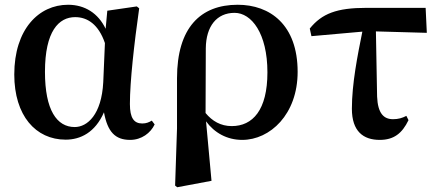

<svg xmlns="http://www.w3.org/2000/svg" viewBox="-20 -572 1838 807"><path d="M256 15C318 15 380 -15 417 -100C432 -18 464 16 527 16C575 16 613 -13 630 -49L618 -65C606 -58 595 -53 578 -53C543 -53 526 -76 526 -135C526 -229 544 -389 565 -537L555 -545L431 -527L424 -451C393 -516 337 -552 266 -552C143 -552 40 -449 40 -259C40 -86 130 15 256 15ZM421 -391 414 -227C407 -90 347 -38 294 -38C219 -38 169 -109 169 -270C169 -441 227 -500 296 -500C347 -500 394 -470 421 -391Z M716 208 725 215 869 188 846 -62C881 -14 934 16 998 16C1115 16 1231 -91 1231 -270C1231 -468 1115 -552 979 -552C823 -552 724 -456 724 -243V-32ZM844 -97 845 -369C846 -462 891 -518 966 -518C1037 -518 1104 -432 1104 -268C1104 -109 1042 -42 954 -42C908 -42 872 -63 844 -97Z M1576 16C1635 16 1670 -11 1697 -67L1688 -85C1671 -76 1654 -71 1632 -71C1593 -71 1568 -95 1565 -166L1560 -440L1774 -434L1769 -539H1520C1395 -539 1333 -515 1282 -452L1289 -420L1503 -439C1483 -340 1459 -220 1459 -115C1459 -20 1507 16 1576 16Z"/></svg>

Font: Noto Serif KR
Style: Bold
Weight: 700
Designer: Ryoko NISHIZUKA 西塚涼子 (kana & ideographs); Frank Grießhammer (Latin, Greek & Cyrillic); Wenlong ZHANG 张文龙 (bopomofo); San
Foundry: Adobe
Version: Version 2.001;hotconv 1.1.0;makeotfexe 2.6.0